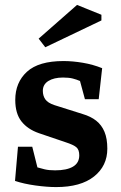

<svg xmlns="http://www.w3.org/2000/svg" viewBox="-20 -750 490 780"><path d="M208 10Q171 10 124 3.5Q77 -3 41 -15L53 -154H111L132 -70Q145 -66 162 -62Q179 -58 204 -58Q251 -58 276.5 -73Q302 -88 302 -119Q302 -142 290 -152Q278 -162 247 -172L138 -209Q92 -225 67 -257Q42 -289 42 -344Q42 -415 89.5 -458.5Q137 -502 238 -502Q275 -502 316.5 -495Q358 -488 395 -473L381 -347H325L305 -421Q291 -427 275.5 -431Q260 -435 236 -435Q199 -435 176.5 -421Q154 -407 154 -381Q154 -361 164 -346.5Q174 -332 201 -323L315 -287Q349 -277 371 -259.5Q393 -242 404.5 -214.5Q416 -187 416 -146Q416 -76 362 -33Q308 10 208 10ZM164 -558 137 -593 293 -730 392 -690V-667Z"/></svg>

Font: Manuale
Style: Bold
Weight: 700
Version: Version 1.002